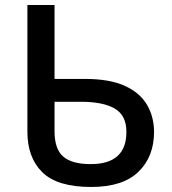

<svg xmlns="http://www.w3.org/2000/svg" viewBox="-20 -734 683 764"><path d="M343 10Q208 10 148.5 -48.5Q89 -107 89 -210V-714H197V-420H317Q417 -420 477.5 -392Q538 -364 565.5 -316Q593 -268 593 -209Q593 -111 531 -50.5Q469 10 343 10ZM341 -81Q483 -81 483 -209Q483 -275 436.5 -302Q390 -329 303 -329H197V-212Q197 -141 231.5 -111Q266 -81 341 -81Z"/></svg>

Font: Noto Sans Medium
Style: Regular
Weight: 500
Designer: Monotype Design Team
Foundry: Monotype Imaging Inc.
Version: Version 2.007